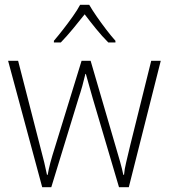

<svg xmlns="http://www.w3.org/2000/svg" viewBox="-20 -784 708 805"><path d="M479 1 369 -371Q361 -400 354 -424Q347 -448 340 -474H338Q332 -448 325 -423Q318 -398 309 -371L195 1H157L14 -529H56L147 -175Q159 -130 165.5 -103Q172 -76 177 -51H180Q184 -75 191 -101.5Q198 -128 212 -172L322 -529H360L464 -173Q475 -136 483.5 -106Q492 -76 497 -51H500Q502 -75 509 -103.5Q516 -132 526 -175L614 -529H654L520 1ZM354 -764Q366 -743 385 -715.5Q404 -688 425 -660.5Q446 -633 464 -613V-606H434Q408 -632 382 -664Q356 -696 335 -724Q313 -696 286.5 -664Q260 -632 235 -606H206V-613Q224 -634 245 -661Q266 -688 285.5 -715.5Q305 -743 316 -764Z"/></svg>

Font: Noto Sans Disp ExtLt
Style: Regular
Weight: 200
Designer: Monotype Design Team
Foundry: Monotype Imaging Inc.
Version: Version 2.000;GOOG;noto-source:20170915:90ef993387c0